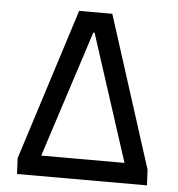

<svg xmlns="http://www.w3.org/2000/svg" viewBox="-48 -697 679 733"><g transform="rotate(5 291.0 -330.5)"><path d="M41 -70 226 -651H353L539 -70L542 -10H44ZM449 -88 292 -573H287L130 -88Z"/></g></svg>

Font: Bellota
Style: Bold
Weight: 700
Designer: Kemie Guaida
Foundry: Kemie Guaida
Version: Version 4.001